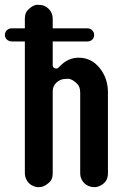

<svg xmlns="http://www.w3.org/2000/svg" viewBox="-27 -771 546 801"><path d="M192.9 -598.1V-500.5Q192.9 -491.2 198 -488Q203.1 -484.9 208 -484.9Q212.9 -484.9 217.3 -489.3Q217.3 -489.3 225.1 -497.1Q258.3 -530.3 301.3 -530.3Q354 -530.3 388.7 -487.3Q423.3 -444.8 423.3 -385.7V-47.4Q423.3 -10.3 388.2 4.9Q377.9 9.8 366 9.8Q354 9.8 343.3 5.4Q332.5 1 324.7 -6.8Q307.6 -23.9 307.6 -47.4V-384.3Q307.6 -408.7 295.4 -420.9Q273.9 -442.4 256.3 -442.4Q238.8 -442.4 228.5 -438.7Q218.3 -435.1 210.4 -428.2Q192.9 -413.6 192.9 -390.1V-47.4Q192.9 -23.4 180.2 -11.7Q147.9 20 112.3 5.4Q90.8 -3.4 81.5 -25.4Q76.7 -35.6 76.7 -47.4V-598.1H23.4Q10.3 -598.1 1.7 -606Q-6.8 -613.8 -6.6 -625.5Q-6.3 -637.2 1.7 -645Q9.8 -652.8 22 -652.8H76.7V-693.4Q76.7 -717.3 89.4 -729.5Q110.4 -751 128.7 -751Q147 -751 157.5 -746.6Q168 -742.2 175.8 -734.4Q192.9 -717.3 192.9 -693.4V-652.8H337.9Q349.6 -652.8 357.7 -644.8Q365.7 -636.7 365.7 -625Q365.7 -613.3 357.7 -605.7Q349.6 -598.1 338.4 -598.1Z"/></svg>

Font: Supermercado
Style: Regular
Weight: 400
Designer: James Grieshaber
Foundry: James Grieshaber
Version: Version 1.002